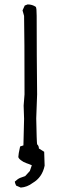

<svg xmlns="http://www.w3.org/2000/svg" viewBox="-20 -721 273 869"><path d="M74 128 53 119Q47 106 47 101Q61 88 71.5 84Q82 80 94 76L115 53L124 27Q113 22 99.5 17.5Q86 13 74.5 4Q63 -5 63 -11Q63 -22 71 -58L86 -63L89 -183L87 -243L91 -294Q91 -558 89 -649L82 -674L92 -696L105 -701Q126 -701 142 -690Q146 -685 146 -649Q146 -471 148 -294L144 -185Q146 -77 148 -68Q156 -61 156 -49L180 -34L182 29Q171 82 128 107Q103 126 74 128Z"/></svg>

Font: Yozai
Style: Regular
Weight: 400
Designer: LXGW / Y.OzVox
Foundry: LXGW / Y.OzVox
Version: Version 0.861;October 22, 2024